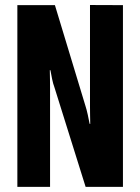

<svg xmlns="http://www.w3.org/2000/svg" viewBox="-20 -731 549 751"><path d="M47.9 0H175.8V-386.2Q175.8 -398.4 175.5 -420.4Q175.3 -442.4 174.8 -456.5H177.2Q179.7 -442.4 183.8 -422.1Q188 -401.9 192.4 -391.1L314.9 0H460.9V-710.9L332 -711.4V-315.9Q332 -304.2 332.3 -282.5Q332.5 -260.7 333 -246.6H330.6Q328.1 -261.2 323.2 -282.7Q318.4 -304.2 314.9 -314.5L194.8 -710.9H47.9Z"/></svg>

Font: Roboto Flex
Style: wght 700 wdth 25 opsz 34 GRAD 0.00 slnt 0.00 XTRA 468 XOPQ 96 YOPQ 79 YTLC 514 YTUC 712 YTAS 750 YTDE -203.00 YTFI 738
Weight: 700
Width: 1
Designer: Berlow after Robertson
Foundry: Google
Version: Version 3.100